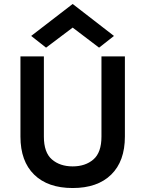

<svg xmlns="http://www.w3.org/2000/svg" viewBox="-20 -933 730 967"><path d="M83 -245V-649H201V-245Q201 -165 241.5 -130Q282 -95 346 -95Q410 -95 450.5 -130Q491 -165 491 -245V-649H609V-245Q609 -121 540 -53.5Q471 14 346 14Q221 14 152 -53.5Q83 -121 83 -245ZM137 -752 346 -913 554 -752 479 -693 346 -794 212 -693Z"/></svg>

Font: Karmilla
Style: Bold
Weight: 700
Designer: Jonathan Pinhorn
Version: Version 1.000